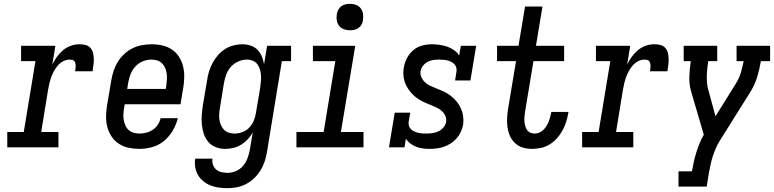

<svg xmlns="http://www.w3.org/2000/svg" viewBox="-20 -769 4040 1002"><path d="M18 0V-80H104L165 -450H90V-530H269L253 -432Q263 -453 277 -472.5Q291 -492 309 -507Q327 -522 349 -530Q371 -538 394 -538Q410 -538 425.5 -534.5Q441 -531 451.5 -519.5Q462 -508 465.5 -493Q469 -478 469.5 -461.5Q470 -445 467.5 -429Q465 -413 463 -397H372Q373 -404 374 -410.5Q375 -417 375 -424Q375 -431 373.5 -438Q372 -445 368 -450Q364 -455 357.5 -456.5Q351 -458 344 -458Q327 -458 311 -450Q295 -442 283 -428.5Q271 -415 262.5 -399.5Q254 -384 248 -368Q242 -352 238 -335Q234 -318 231 -301L195 -80H285V0Z M707 8Q678 8 650.5 2Q623 -4 600 -19Q577 -34 562 -57Q547 -80 540 -106.5Q533 -133 533.5 -162.5Q534 -192 539 -221L561 -351Q565 -375 573 -399.5Q581 -424 595 -446.5Q609 -469 629 -487.5Q649 -506 672.5 -517.5Q696 -529 721.5 -533.5Q747 -538 772 -538Q800 -538 828 -531.5Q856 -525 878 -510Q900 -495 914.5 -472Q929 -449 935.5 -422.5Q942 -396 941.5 -367Q941 -338 936 -309L922 -225H631L628 -207Q625 -192 624 -176Q623 -160 625.5 -144.5Q628 -129 634 -115Q640 -101 651 -91Q662 -81 676.5 -76.5Q691 -72 707 -72Q725 -72 743 -76.5Q761 -81 777 -91.5Q793 -102 803.5 -118Q814 -134 818 -152H908Q900 -119 882 -88Q864 -57 836.5 -34Q809 -11 775 -1.5Q741 8 707 8ZM644 -305H845L848 -323Q850 -338 851 -354Q852 -370 850 -385Q848 -400 842 -414Q836 -428 825.5 -438.5Q815 -449 800.5 -453.5Q786 -458 770 -458Q770 -458 770 -458Q770 -458 770 -458Q747 -458 725 -449Q703 -440 686.5 -422Q670 -404 661.5 -382Q653 -360 649 -337Z M1168 213Q1145 213 1122.5 210Q1100 207 1079.5 199Q1059 191 1042 177.5Q1025 164 1014 145.5Q1003 127 999 104.5Q995 82 999 59H1089Q1086 76 1091.5 91Q1097 106 1108.5 116Q1120 126 1136 129.5Q1152 133 1168 133Q1190 133 1212 123.5Q1234 114 1249 96Q1264 78 1272 56Q1280 34 1284 12L1299 -78Q1288 -58 1272.5 -41.5Q1257 -25 1238 -13.5Q1219 -2 1197.5 3Q1176 8 1155 8Q1129 8 1106 -1Q1083 -10 1067.5 -28Q1052 -46 1044 -69.5Q1036 -93 1033.5 -118Q1031 -143 1033 -169Q1035 -195 1039 -221L1061 -351Q1064 -374 1071 -396.5Q1078 -419 1089.5 -440.5Q1101 -462 1117.5 -481Q1134 -500 1154.5 -513Q1175 -526 1198.5 -532Q1222 -538 1245 -538Q1267 -538 1288 -531Q1309 -524 1323.5 -509.5Q1338 -495 1346 -475.5Q1354 -456 1358 -434L1374 -530H1499V-450H1451L1373 26Q1369 50 1361 74Q1353 98 1339.5 120Q1326 142 1307 160.5Q1288 179 1265 191Q1242 203 1217.5 208Q1193 213 1168 213ZM1205 -72Q1225 -72 1246 -80Q1267 -88 1282 -104.5Q1297 -121 1305 -141Q1313 -161 1316 -182L1338 -312Q1340 -328 1341.5 -344.5Q1343 -361 1342 -376.5Q1341 -392 1336.5 -407Q1332 -422 1323 -434Q1314 -446 1299.5 -452Q1285 -458 1269 -458Q1246 -458 1224 -448.5Q1202 -439 1186 -421.5Q1170 -404 1161.5 -382Q1153 -360 1149 -337L1128 -207Q1125 -192 1124 -176Q1123 -160 1125 -145Q1127 -130 1133 -116Q1139 -102 1149.5 -91.5Q1160 -81 1174.5 -76.5Q1189 -72 1205 -72Z M1527 0V-80H1669L1730 -450H1613V-530H1834L1759 -80H1877V0ZM1806 -611Q1790 -611 1774.5 -616.5Q1759 -622 1749.5 -634.5Q1740 -647 1737.5 -663.5Q1735 -680 1738 -697Q1740 -708 1746 -719Q1752 -730 1762 -737Q1772 -744 1783.5 -746.5Q1795 -749 1806 -749Q1823 -749 1838 -743.5Q1853 -738 1862.5 -725.5Q1872 -713 1874.5 -696.5Q1877 -680 1874 -663Q1873 -652 1867 -641Q1861 -630 1851 -623Q1841 -616 1829.5 -613.5Q1818 -611 1806 -611Z M2222 8Q2204 8 2185.5 5.5Q2167 3 2151 -3.5Q2135 -10 2121 -20.5Q2107 -31 2098 -45L2091 0H2010L2040 -181H2121L2113 -136Q2111 -125 2113.5 -114.5Q2116 -104 2123 -96.5Q2130 -89 2140 -84Q2150 -79 2160 -76.5Q2170 -74 2181 -73Q2192 -72 2203 -72Q2219 -72 2235 -74Q2251 -76 2266.5 -83Q2282 -90 2293.5 -103Q2305 -116 2308 -132Q2311 -149 2304 -164.5Q2297 -180 2285 -190.5Q2273 -201 2258 -208Q2243 -215 2228 -221Q2213 -227 2198 -233.5Q2183 -240 2169 -248.5Q2155 -257 2143 -267.5Q2131 -278 2121 -290.5Q2111 -303 2103 -317Q2095 -331 2090.5 -347Q2086 -363 2085 -380Q2084 -397 2087 -414Q2091 -440 2103 -464Q2115 -488 2135.5 -506Q2156 -524 2182 -531Q2208 -538 2233 -538Q2254 -538 2274.5 -535Q2295 -532 2314 -525.5Q2333 -519 2349.5 -507.5Q2366 -496 2376 -479L2385 -530H2465L2435 -349H2355L2362 -394Q2364 -405 2361.5 -415.5Q2359 -426 2352 -433.5Q2345 -441 2335.5 -446Q2326 -451 2316 -453.5Q2306 -456 2294.5 -457Q2283 -458 2273 -458Q2258 -458 2242.5 -456Q2227 -454 2213 -447Q2199 -440 2188.5 -427Q2178 -414 2175 -399Q2172 -382 2179 -366.5Q2186 -351 2197.5 -340Q2209 -329 2224 -322Q2239 -315 2254 -309Q2269 -303 2284 -296.5Q2299 -290 2313 -282Q2327 -274 2339 -263.5Q2351 -253 2361.5 -241Q2372 -229 2379.5 -215Q2387 -201 2392 -185Q2397 -169 2398 -152Q2399 -135 2397 -118Q2393 -99 2385 -81Q2377 -63 2363.5 -47.5Q2350 -32 2333 -21Q2316 -10 2297.5 -3.5Q2279 3 2260 5.5Q2241 8 2222 8Z M2756 8Q2731 8 2708 1Q2685 -6 2668 -22Q2651 -38 2641.5 -59.5Q2632 -81 2628.5 -105Q2625 -129 2626.5 -154Q2628 -179 2632 -204L2673 -450H2574V-530H2686L2720 -735H2811L2777 -530H2924V-450H2764L2721 -191Q2719 -178 2717.5 -165.5Q2716 -153 2716.5 -140.5Q2717 -128 2720 -115.5Q2723 -103 2729 -93Q2735 -83 2746 -77.5Q2757 -72 2770 -72Q2782 -72 2793.5 -76.5Q2805 -81 2814.5 -90Q2824 -99 2831 -110Q2838 -121 2842.5 -132Q2847 -143 2850.5 -155Q2854 -167 2856 -179Q2856 -180 2856.5 -181.5Q2857 -183 2857 -185H2947Q2946 -182 2946 -180Q2946 -178 2945 -175Q2941 -152 2933.5 -129.5Q2926 -107 2914 -85.5Q2902 -64 2885 -45.5Q2868 -27 2847 -14.5Q2826 -2 2802.5 3Q2779 8 2756 8Z M3018 0V-80H3104L3165 -450H3090V-530H3269L3253 -432Q3263 -453 3277 -472.5Q3291 -492 3309 -507Q3327 -522 3349 -530Q3371 -538 3394 -538Q3410 -538 3425.5 -534.5Q3441 -531 3451.5 -519.5Q3462 -508 3465.5 -493Q3469 -478 3469.5 -461.5Q3470 -445 3467.5 -429Q3465 -413 3463 -397H3372Q3373 -404 3374 -410.5Q3375 -417 3375 -424Q3375 -431 3373.5 -438Q3372 -445 3368 -450Q3364 -455 3357.5 -456.5Q3351 -458 3344 -458Q3327 -458 3311 -450Q3295 -442 3283 -428.5Q3271 -415 3262.5 -399.5Q3254 -384 3248 -368Q3242 -352 3238 -335Q3234 -318 3231 -301L3195 -80H3285V0Z M3521 205V125H3591Q3595 101 3600.5 76.5Q3606 52 3613.5 28Q3621 4 3630.5 -20Q3640 -44 3653 -66L3587 -291Q3581 -310 3579 -329.5Q3577 -349 3577.5 -369Q3578 -389 3580 -409.5Q3582 -430 3585 -450H3548V-530H3723V-450H3676Q3671 -417 3669 -384Q3667 -351 3672 -320V-319Q3672 -318 3672.5 -316.5Q3673 -315 3673 -313L3714 -162L3821 -334Q3838 -361 3846.5 -390.5Q3855 -420 3861 -450H3824V-530H3999V-450H3951Q3944 -410 3932 -369Q3920 -328 3897 -291L3736 -34Q3724 -14 3715 6.5Q3706 27 3699.5 47.5Q3693 68 3688.5 89Q3684 110 3680 131L3668 205Z"/></svg>

Font: Iosevka Curly Slab MdObl
Style: Regular
Weight: 500
Italic angle: -9°
Monospace: yes
Designer: Belleve Invis
Foundry: Belleve Invis
Version: Version 11.0.0; ttfautohint (v1.8.3)